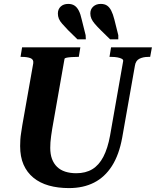

<svg xmlns="http://www.w3.org/2000/svg" viewBox="-20 -952 797 982"><path d="M247 -293Q244 -274 241.5 -256.5Q239 -239 238 -224.5Q237 -210 237 -196Q237 -163 246 -139Q255 -115 272 -98.5Q289 -82 314 -74Q339 -66 370 -66Q418 -66 452 -86.5Q486 -107 508.5 -150Q531 -193 543 -259L610 -640Q611 -647 602.5 -651.5Q594 -656 580.5 -658.5Q567 -661 551 -661H540L548 -710H757L748 -661H738Q712 -661 693 -651.5Q674 -642 670 -616L605 -248Q589 -160 552.5 -103Q516 -46 461 -18Q406 10 333 10Q276 10 230 -3Q184 -16 151 -43Q118 -70 100.5 -110Q83 -150 83 -205Q83 -221 84 -237.5Q85 -254 88 -272Q91 -290 94 -311L150 -628Q153 -648 136 -654.5Q119 -661 93 -661H85L93 -710H391L383 -661H374Q361 -661 346 -660Q331 -659 321 -657Q311 -655 310 -651ZM398 -852 418 -772 419 -751H376L328 -798Q310 -817 298 -830.5Q286 -844 281 -856.5Q276 -869 276 -883Q276 -905 290.5 -918.5Q305 -932 329 -932Q348 -932 361 -923.5Q374 -915 383 -897.5Q392 -880 398 -852ZM565 -852 585 -772V-751H543L495 -798Q476 -817 464.5 -830.5Q453 -844 447.5 -856.5Q442 -869 442 -883Q442 -905 457 -918.5Q472 -932 495 -932Q515 -932 527.5 -923.5Q540 -915 549 -897.5Q558 -880 565 -852Z"/></svg>

Font: Roboto Serif 72pt SemiCondensed SemiBold
Style: Italic
Weight: 600
Width: 4
Italic angle: -10°
Designer: Greg Gazdowicz
Foundry: Commercial Type
Version: Version 1.008